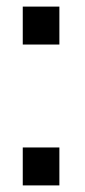

<svg xmlns="http://www.w3.org/2000/svg" viewBox="-20 -562 258 582"><path d="M49 -115V0H160V-115ZM49 -427H160V-542H49Z"/></svg>

Font: Malmofest
Style: Regular
Weight: 400
Designer: Jonny Pinhorn (Poppins), Kolossal
Version: Version 1.004;Glyphs 3.1.2 (3151)